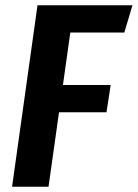

<svg xmlns="http://www.w3.org/2000/svg" viewBox="-20 -712 525 732"><path d="M454 -588H248L220 -388H402L386 -284H205L165 0H26L123 -692H485Z"/></svg>

Font: Fira Sans Condensed SemiBold
Style: Italic
Weight: 600
Width: 3
Italic angle: -8°
Designer: bBox Type GmbH & Carrois Corporate GbR & Edenspiekermann AG
Foundry: bBox Type GmbH & Carrois Corporate GbR & Edenspiekermann AG
Version: Version 4.301